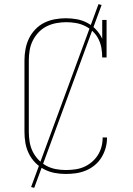

<svg xmlns="http://www.w3.org/2000/svg" viewBox="-20 -831 640 926"><path d="M297 8Q270 8 243.5 3Q217 -2 193 -14.5Q169 -27 150 -46.5Q131 -66 119 -90.5Q107 -115 102.5 -141.5Q98 -168 98 -195V-540Q98 -567 103 -594Q108 -621 119.5 -645Q131 -669 150 -689Q169 -709 193 -721Q217 -733 244 -738Q271 -743 298 -743Q325 -743 351.5 -738Q378 -733 401.5 -720.5Q425 -708 443.5 -688Q462 -668 473 -644V-735H494V-554H473Q473 -577 469 -600Q465 -623 454.5 -643.5Q444 -664 427 -680Q410 -696 389.5 -706Q369 -716 346 -720Q323 -724 300 -724Q276 -724 251.5 -719.5Q227 -715 205 -704Q183 -693 166 -675Q149 -657 138 -635Q127 -613 123 -588.5Q119 -564 119 -540V-195Q119 -171 123 -146.5Q127 -122 137.5 -100.5Q148 -79 165 -61Q182 -43 203.5 -31.5Q225 -20 249 -15.5Q273 -11 297 -11Q319 -11 341.5 -14Q364 -17 384 -25.5Q404 -34 421.5 -48.5Q439 -63 451 -81.5Q463 -100 469 -121.5Q475 -143 475 -166Q475 -166 475 -166.5Q475 -167 475 -168H496Q496 -167 496 -166.5Q496 -166 496 -165Q496 -140 489 -116Q482 -92 469 -71Q456 -50 436.5 -34Q417 -18 394 -8.5Q371 1 346.5 4.5Q322 8 297 8ZM145 75 130 71 455 -811 470 -807Z"/></svg>

Font: Iosevka Slab Thin Extended
Style: Regular
Weight: 100
Width: 7
Monospace: yes
Designer: Belleve Invis
Foundry: Belleve Invis
Version: Version 11.1.1; ttfautohint (v1.8.3)